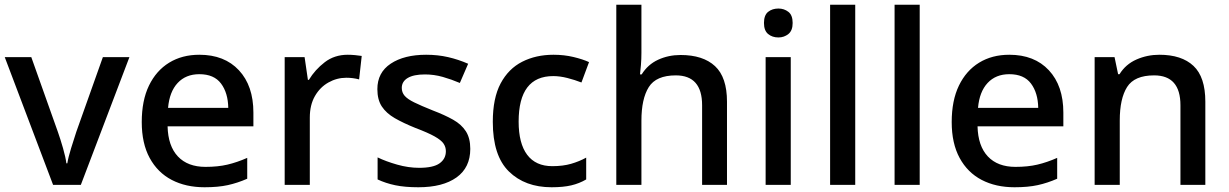

<svg xmlns="http://www.w3.org/2000/svg" viewBox="-20 -780 5185 810"><path d="M204 0 0 -539H112L224 -224Q235 -193 246 -154.5Q257 -116 260 -91H264Q268 -116 280 -155Q292 -194 302 -224L414 -539H526L321 0Z M821 -549Q927 -549 988 -483.5Q1049 -418 1049 -305V-247H687Q689 -164 730.5 -120Q772 -76 847 -76Q899 -76 939.5 -85.5Q980 -95 1023 -114V-26Q982 -8 941 1Q900 10 843 10Q764 10 704.5 -21Q645 -52 611.5 -113.5Q578 -175 578 -265Q578 -356 608.5 -419Q639 -482 693.5 -515.5Q748 -549 821 -549ZM821 -467Q764 -467 729.5 -430Q695 -393 689 -325H943Q942 -388 912.5 -427.5Q883 -467 821 -467Z M1447 -549Q1461 -549 1477.5 -547.5Q1494 -546 1506 -544L1495 -445Q1469 -452 1441 -452Q1401 -452 1365.5 -432Q1330 -412 1308.5 -374.5Q1287 -337 1287 -284V0H1181V-539H1265L1279 -443H1283Q1309 -486 1350 -517.5Q1391 -549 1447 -549Z M1964 -152Q1964 -73 1906 -31.5Q1848 10 1745 10Q1688 10 1647.5 1.5Q1607 -7 1573 -23V-116Q1608 -99 1655.5 -85.5Q1703 -72 1748 -72Q1808 -72 1834.5 -91Q1861 -110 1861 -142Q1861 -160 1851 -174.5Q1841 -189 1813.5 -204.5Q1786 -220 1733 -240Q1681 -261 1645.5 -281.5Q1610 -302 1591 -330.5Q1572 -359 1572 -404Q1572 -474 1628.5 -511.5Q1685 -549 1778 -549Q1827 -549 1870.5 -539Q1914 -529 1955 -511L1920 -430Q1885 -445 1848 -455.5Q1811 -466 1773 -466Q1725 -466 1700 -451Q1675 -436 1675 -409Q1675 -390 1687 -376Q1699 -362 1727.5 -348Q1756 -334 1806 -314Q1856 -295 1891.5 -275Q1927 -255 1945.5 -226Q1964 -197 1964 -152Z M2307 10Q2195 10 2127 -56.5Q2059 -123 2059 -266Q2059 -366 2092 -428Q2125 -490 2183 -519.5Q2241 -549 2315 -549Q2360 -549 2399.5 -539.5Q2439 -530 2465 -518L2433 -432Q2405 -443 2373.5 -451Q2342 -459 2314 -459Q2168 -459 2168 -267Q2168 -175 2204 -127Q2240 -79 2310 -79Q2355 -79 2389.5 -89Q2424 -99 2453 -115V-23Q2424 -6 2390 2Q2356 10 2307 10Z M2686 -557Q2686 -531 2684 -506.5Q2682 -482 2680 -466H2687Q2713 -508 2756.5 -528Q2800 -548 2851 -548Q2946 -548 2996.5 -501Q3047 -454 3047 -351V0H2942V-336Q2942 -462 2831 -462Q2748 -462 2717 -412.5Q2686 -363 2686 -271V0H2580V-760H2686Z M3264 -744Q3288 -744 3306 -730Q3324 -716 3324 -683Q3324 -651 3306 -636.5Q3288 -622 3264 -622Q3238 -622 3220.5 -636.5Q3203 -651 3203 -683Q3203 -716 3220.5 -730Q3238 -744 3264 -744ZM3316 -539V0H3210V-539Z M3588 0H3482V-760H3588Z M3860 0H3754V-760H3860Z M4238 -549Q4344 -549 4405 -483.5Q4466 -418 4466 -305V-247H4104Q4106 -164 4147.5 -120Q4189 -76 4264 -76Q4316 -76 4356.5 -85.5Q4397 -95 4440 -114V-26Q4399 -8 4358 1Q4317 10 4260 10Q4181 10 4121.5 -21Q4062 -52 4028.5 -113.5Q3995 -175 3995 -265Q3995 -356 4025.5 -419Q4056 -482 4110.5 -515.5Q4165 -549 4238 -549ZM4238 -467Q4181 -467 4146.5 -430Q4112 -393 4106 -325H4360Q4359 -388 4329.5 -427.5Q4300 -467 4238 -467Z M4871 -549Q4965 -549 5015 -502Q5065 -455 5065 -351V0H4960V-336Q4960 -462 4849 -462Q4766 -462 4735 -413Q4704 -364 4704 -272V0H4598V-539H4682L4697 -467H4703Q4729 -509 4774.5 -529Q4820 -549 4871 -549Z"/></svg>

Font: Noto Sans Sinhala Medium
Style: Regular
Weight: 500
Designer: Jelle Bosma - Monotype Design Team
Foundry: Monotype Imaging Inc.
Version: Version 2.006; ttfautohint (v1.8.4.7-5d5b)